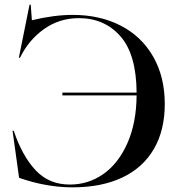

<svg xmlns="http://www.w3.org/2000/svg" viewBox="-20 -790 761 825"><path d="M62 -26 34 -228H39Q75 -121 132.5 -59Q190 3 280 3Q360 3 424.5 -42.5Q489 -88 527.5 -175Q566 -262 567 -380H248V-392H567Q566 -556 497.5 -634Q429 -712 319 -712Q235 -712 169 -665Q103 -618 66 -542H61L107 -770H112L117 -703Q212 -726 293 -726Q409 -726 498.5 -680Q588 -634 638 -547Q688 -460 688 -343Q688 -230 641 -149.5Q594 -69 505 -27Q416 15 292 15Q179 15 62 -26Z"/></svg>

Font: Nyght Serif
Style: Regular
Weight: 400
Designer: Maksym Kobuzan
Version: Version 0.410